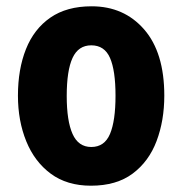

<svg xmlns="http://www.w3.org/2000/svg" viewBox="-20 -580 580 610"><path d="M502 -276Q502 -197 477.5 -132Q453 -67 401.5 -28.5Q350 10 269 10Q193 10 141.5 -28Q90 -66 63.5 -131Q37 -196 37 -276Q37 -360 62.5 -424Q88 -488 140 -524Q192 -560 271 -560Q374 -560 438 -486.5Q502 -413 502 -276ZM192 -275Q192 -196 210.5 -154.5Q229 -113 270 -113Q312 -113 329.5 -154.5Q347 -196 347 -276Q347 -356 329.5 -396Q312 -436 270 -436Q229 -436 210.5 -396Q192 -356 192 -275Z"/></svg>

Font: Noto Sans Hebrew Condensed ExtraBold
Style: Regular
Weight: 800
Width: 3
Designer: Monotype Design Team
Foundry: Monotype Imaging Inc.
Version: Version 2.004; ttfautohint (v1.8.4.7-5d5b)